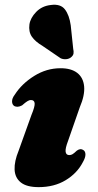

<svg xmlns="http://www.w3.org/2000/svg" viewBox="-20 -775 414 809"><path d="M272 -121.5Q258.5 -121.5 256.5 -135.5Q254.5 -149.5 267 -182L316 -322.5Q338 -374 334.5 -411Q331 -448 305.5 -467.8Q280 -487.5 235 -487.5Q176 -487.5 124 -455Q72 -422.5 42.5 -376.5Q30.5 -361 30.8 -347.5Q31 -334 40.5 -328Q46.5 -325 54.5 -325.2Q62.5 -325.5 73 -331Q86.5 -343 94.8 -348.2Q103 -353.5 110.5 -353.5Q124.5 -353.5 126 -340Q127.5 -326.5 112.5 -290.5L58.5 -140Q40 -95 41.5 -60.5Q43 -26 67.8 -6.2Q92.5 13.5 143 13.5Q208.5 13.5 256.8 -15.8Q305 -45 329 -91.5Q340 -110.5 340 -123.8Q340 -137 331.5 -142.5Q325 -147 318.5 -146.5Q312 -146 304 -140.5Q292.5 -129.5 286 -125.5Q279.5 -121.5 272 -121.5ZM278 -668.5 288.5 -569Q291 -559 289.8 -549.8Q288.5 -540.5 278 -532.5Q269 -526 257 -525.5Q245 -525 235.5 -529.5L160 -581Q128 -600 114 -620.8Q100 -641.5 104 -672Q108 -699.5 132.5 -724.8Q157 -750 194.5 -754Q235 -759.5 253.5 -735.5Q272 -711.5 278 -668.5Z"/></svg>

Font: Fraunces
Style: Italic
Weight: 900
Italic angle: -16°
Version: Version 1.000;[0bf87f6ff]